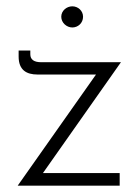

<svg xmlns="http://www.w3.org/2000/svg" viewBox="-20 -588 444 608"><path d="M209 -501C227 -501 243 -515 243 -535C243 -554 227 -568 209 -568C191 -568 174 -554 174 -535C174 -516 191 -501 209 -501ZM363 -391H110C87 -391 76 -400 76 -416V-428H39V-409C39 -366 64 -352 99 -352H284L36 0H359V-40H116Z"/></svg>

Font: Sulaf Light
Style: Regular
Weight: 300
Designer: Bandar Raffah (Arabic) and Santiago Orozco (Latin)
Foundry: Caramella and Typemade
Version: Version 1.005;PS 001.005;hotconv 1.0.88;makeotf.lib2.5.64775